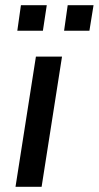

<svg xmlns="http://www.w3.org/2000/svg" viewBox="-20 -723 382 743"><path d="M40 0 119 -504H220L141 0ZM228 -604 242 -703H342L326 -604ZM47 -604 61 -703H161L146 -604Z"/></svg>

Font: Mulish SemiBold
Style: Italic
Weight: 600
Italic angle: -9°
Designer: Vernon Adams
Foundry: Vernon Adams
Version: Version 3.603; ttfautohint (v1.8.3)